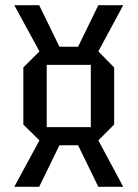

<svg xmlns="http://www.w3.org/2000/svg" viewBox="-20 -720 530 740"><path d="M70 -240V-460L132 -522L35 -700H131L209 -540H281L359 -700H455L359 -522L420 -460V-240L359 -179L455 0H359L281 -160H209L131 0H35L132 -179ZM160 -230H330V-470H160Z"/></svg>

Font: Tektur SemiCondensed
Style: Regular
Weight: 400
Width: 4
Designer: Adam Jagosz
Foundry: Adam Jagosz
Version: Version 1.005;gftools[0.9.30]